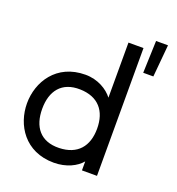

<svg xmlns="http://www.w3.org/2000/svg" viewBox="-151 -967 1019 1104"><g transform="rotate(20 358.5 -415.5)"><path d="M301 14C377 14 438 -17 469 -55V0H561V-782H469V-445C438 -486 377 -524 301 -524C123 -524 40 -385 40 -255C40 -124 123 14 301 14ZM133 -255C133 -364 187 -437 301 -434C413 -431 469 -363 469 -255C469 -147 413 -79 301 -76C187 -73 133 -145 133 -255ZM608 -648H670L688 -845H615Z"/></g></svg>

Font: Hibana 45 SubMedium
Style: Regular
Weight: 500
Width: 6
Designer: pygmalion
Foundry: ybstudio
Version: Version 2021.007;FEAKit 1.0